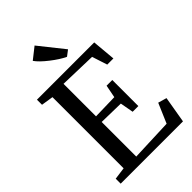

<svg xmlns="http://www.w3.org/2000/svg" viewBox="-288 -1099 1203 1203"><g transform="rotate(-45 314.0 -497.0)"><path d="M35 -44 116 -55V-685.5L36 -698V-743H543.5L557.5 -587H503L470 -688.5L224 -695.5V-407.5L390 -411.5L406.5 -496.5H457V-265.5H406.5L390.5 -354L224 -357.5V-51L504 -62L560 -192.5L617 -176L587 0H35ZM358.5 -800Q317.5 -819 264.5 -860.2Q211.5 -901.5 189.5 -933.5L265.5 -993.5L397 -828.5L359.5 -800Z"/></g></svg>

Font: Merriweather 12pt
Style: Regular
Weight: 400
Designer: Eben Sorkin
Foundry: Eben Sorkin
Version: Version 2.100